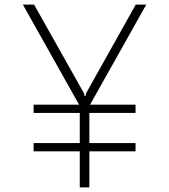

<svg xmlns="http://www.w3.org/2000/svg" viewBox="-20 -820 740 840"><path d="M127 -158V-194H329V-326H127V-362H326L80 -800H129L348 -411L349 -401H355L356 -411L574 -800H620L374 -362H573V-326H371V-194H573V-158H371V0H329V-158Z"/></svg>

Font: Martian Mono Thin
Style: Regular
Weight: 100
Monospace: yes
Designer: Roman Shamin
Foundry: Evil Martians
Version: Version 1.000; ttfautohint (v1.8.4.7-5d5b)